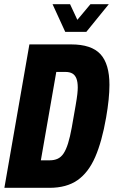

<svg xmlns="http://www.w3.org/2000/svg" viewBox="-20 -901 546 921"><path d="M1 0 121 -688H321Q419 -688 462 -641Q505 -594 505 -494Q505 -461 501 -422Q497 -383 489 -337Q469 -222 436.5 -147.5Q404 -73 351.5 -36.5Q299 0 217 0ZM176 -132H219Q240 -132 256.5 -139.5Q273 -147 285 -165Q297 -183 306.5 -213.5Q316 -244 324 -288Q336 -356 342.5 -393.5Q349 -431 351 -450Q353 -469 353 -481Q353 -508 346.5 -524.5Q340 -541 327 -548.5Q314 -556 293 -556H250ZM502 -881 394 -748H293L232 -881H316L365 -776H326L414 -881Z"/></svg>

Font: Archivo ExtraCondensed ExtraBold
Style: Italic
Weight: 800
Width: 2
Italic angle: -10°
Designer: Hector Gatti
Foundry: Omnibus-Type
Version: Version 2.001